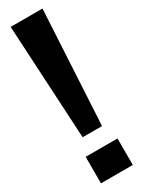

<svg xmlns="http://www.w3.org/2000/svg" viewBox="-227 -886 682 913"><g transform="rotate(-30 114.5 -429.5)"><path d="M167.5 -233.9H61L26.9 -859.4H201.7ZM201.7 -0.5H26.9V-146H201.7Z"/></g></svg>

Font: Anton
Style: Regular
Weight: 400
Designer: Vernon Adams, Tural Alisoy
Foundry: Vernon Adams
Version: Version 2.300